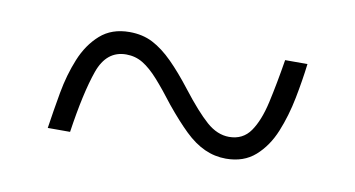

<svg xmlns="http://www.w3.org/2000/svg" viewBox="-34 -500 533 288"><g transform="rotate(10 232.5 -356.5)"><path d="M49 -275Q53 -302 58 -330Q63 -358 73 -382.5Q83 -407 100.5 -422.5Q118 -438 145 -438Q165 -438 180.5 -430Q196 -422 211.5 -406.5Q227 -391 244 -369Q268 -338 284.5 -323.5Q301 -309 319 -309Q340 -309 351.5 -325.5Q363 -342 369.5 -371Q376 -400 382 -437H416Q413 -412 407.5 -384Q402 -356 392 -331.5Q382 -307 364.5 -291.5Q347 -276 320 -276Q303 -276 287.5 -283Q272 -290 257 -304.5Q242 -319 224 -341Q208 -362 195.5 -376Q183 -390 171.5 -397Q160 -404 146 -404Q116 -404 104 -370Q92 -336 83 -275Z"/></g></svg>

Font: Noto Serif Khmer Condensed ExtraLight
Style: Regular
Weight: 250
Width: 3
Designer: Danh Hong and the Monotype Design Team
Foundry: Monotype Imaging Inc.
Version: Version 2.004